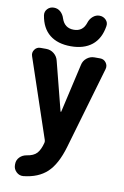

<svg xmlns="http://www.w3.org/2000/svg" viewBox="-104 -1029 708 1095"><g transform="rotate(10 250.0 -481.5)"><path d="M319.3 -918Q326.2 -940.4 343.3 -955.1Q360.4 -969.7 380.9 -969.7Q403.3 -969.7 418.5 -954.1Q433.6 -938.5 429.7 -917Q418 -843.8 371.6 -806.6Q325.2 -769.5 249 -769.5Q172.9 -769.5 126.5 -806.6Q80.1 -843.8 68.4 -917Q65.4 -938.5 80.1 -954.1Q94.7 -969.7 117.2 -969.7Q139.6 -969.7 155.8 -955.1Q171.9 -940.4 178.7 -918Q196.3 -865.2 249.5 -865.2Q302.7 -865.2 319.3 -918ZM426.8 -730.5Q448.2 -730.5 460.9 -713.4Q473.6 -696.3 467.8 -675.8L329.1 -200.2Q298.8 -96.7 248 -49.3Q197.3 -2 111.3 6.8Q87.9 8.8 70.8 -7.8Q53.7 -24.4 53.7 -46.9V-52.7Q53.7 -76.2 69.8 -92.8Q85.9 -109.4 110.4 -113.3Q149.4 -119.1 168 -139.2Q186.5 -159.2 197.3 -201.2Q199.2 -210.9 196.3 -217.8L42 -675.8Q35.2 -695.3 47.4 -712.9Q59.6 -730.5 81.1 -730.5H114.3Q139.6 -730.5 159.2 -714.8Q178.7 -699.2 184.6 -674.8L256.8 -392.6Q257.8 -391.6 259.3 -391.6Q260.7 -391.6 260.7 -392.6L325.2 -674.8Q330.1 -699.2 349.6 -714.8Q369.1 -730.5 393.6 -730.5Z"/></g></svg>

Font: Rounded Mgen+ 1m bold
Style: Bold
Weight: 700
Designer: [Source Han Sans]
Ryoko NISHIZUKA  (kana & ideographs); Paul D. Hunt (Latin, Greek & Cyrillic); Wenlong ZHANG  (bopomofo
Version: Version 1.059.20150602